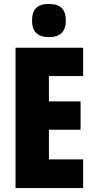

<svg xmlns="http://www.w3.org/2000/svg" viewBox="-20 -957 483 977"><path d="M229 -937C169 -937 143 -909 143 -852C143 -796 172 -768 229 -768C286 -768 315 -796 315 -852C315 -908 289 -937 229 -937ZM403 0V-146H229V-297H390V-441H229V-570H403V-714H59V0Z"/></svg>

Font: Noto Sans Myanmar UI ExtraCondensed Black
Style: Regular
Weight: 900
Width: 2
Designer: Monotype Design Team
Foundry: Monotype Imaging Inc.
Version: Version 2.103